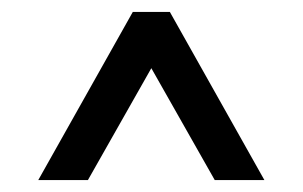

<svg xmlns="http://www.w3.org/2000/svg" viewBox="-20 -754 506 321"><path d="M264 -734H202L44 -453H127L233 -640L339 -453H422Z"/></svg>

Font: Spoqa Han Sans Neo
Style: Regular
Weight: 400
Designer: [Spoqa Han Sans Neo] Dong-huui Kim ___ Younghwa Kang ___ Yujin Lee ___ [Noto Sans] Ryoko NISHIZUKA ____ (kana & ideograp
Foundry: Spoqa (http://www.spoqa-han-sans.com)
Version: Version 1.100;hotconv 1.0.109;makeotfexe 2.5.65596